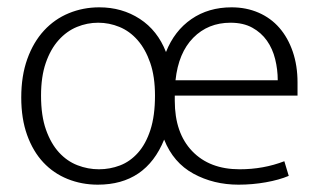

<svg xmlns="http://www.w3.org/2000/svg" viewBox="-20 -496 887 524"><path d="M792 -235H457V-221Q457 -133 504.5 -83.5Q552 -34 634 -34Q699 -34 756 -56L768 -16Q742 -5 705.5 1.5Q669 8 631 8Q563 8 508 -22Q453 -52 428 -115Q378 8 247 8Q203 8 164.5 -7.5Q126 -23 98 -53Q70 -83 54 -127.5Q38 -172 38 -230Q38 -289 54.5 -335Q71 -381 100 -412.5Q129 -444 168 -460Q207 -476 251 -476Q313 -476 361.5 -444.5Q410 -413 433 -354Q456 -412 502.5 -444Q549 -476 612 -476Q652 -476 685.5 -461.5Q719 -447 742.5 -420Q766 -393 779 -355Q792 -317 792 -271ZM403 -235Q403 -287 390 -324.5Q377 -362 355.5 -386.5Q334 -411 306 -422.5Q278 -434 248 -434Q218 -434 190 -422.5Q162 -411 140 -386.5Q118 -362 105 -324.5Q92 -287 92 -235Q92 -180 105.5 -142Q119 -104 141 -80Q163 -56 191.5 -45Q220 -34 250 -34Q280 -34 307.5 -44.5Q335 -55 356.5 -79Q378 -103 390.5 -141.5Q403 -180 403 -235ZM738 -277Q738 -306 731 -334.5Q724 -363 708.5 -385Q693 -407 668.5 -420.5Q644 -434 609 -434Q548 -434 507.5 -393Q467 -352 459 -277Z"/></svg>

Font: Mukta Mahee ExtraLight
Style: Regular
Weight: 275
Designer: Shuchita Grover, Noopur Datye, Girish Dalvi, Yashodeep Gholap
Foundry: Ek Type
Version: Version 2.538;PS 1.000;hotconv 16.6.51;makeotf.lib2.5.65220;